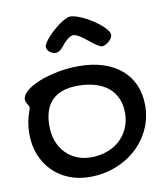

<svg xmlns="http://www.w3.org/2000/svg" viewBox="-84 -760 781 892"><g transform="rotate(-10 307.0 -314.0)"><path d="M268.6 61Q215.3 61 170.7 43Q126 24.9 93.8 -7.6Q61.5 -40 43.5 -85Q25.4 -129.9 25.4 -184.1Q25.4 -213.4 30.5 -240.5Q35.6 -267.6 44.4 -291Q48.3 -300.3 48.3 -304.2Q48.3 -309.1 45.9 -313.5Q43.5 -317.9 40.5 -322.8Q37.6 -327.6 35.2 -333Q32.7 -338.4 32.7 -345.2Q32.7 -365.7 56.2 -385.5Q79.6 -405.3 118.2 -420.7Q156.7 -436 205.6 -445.6Q254.4 -455.1 305.7 -455.1Q368.7 -455.1 419.2 -439Q469.7 -422.9 505.1 -392.8Q540.5 -362.8 559.6 -319.8Q578.6 -276.9 578.6 -223.1Q578.6 -163.1 554.7 -111.1Q530.8 -59.1 489 -21Q447.3 17.1 390.6 39.1Q334 61 268.6 61ZM480.5 -204.1Q480.5 -242.2 467.3 -272.5Q454.1 -302.7 429.2 -323.5Q404.3 -344.2 367.9 -355.2Q331.5 -366.2 285.6 -366.2Q205.1 -366.2 164.3 -325.4Q123.5 -284.7 123.5 -204.1Q123.5 -165 135.7 -132.6Q147.9 -100.1 169.9 -76.9Q191.9 -53.7 222.4 -40.8Q252.9 -27.8 289.6 -27.8Q331.5 -27.8 366.7 -40.8Q401.9 -53.7 427 -77.1Q452.1 -100.6 466.3 -133.1Q480.5 -165.5 480.5 -204.1ZM244.6 -552.7Q237.3 -543.9 229 -539.1Q220.7 -534.2 211.9 -534.2Q204.1 -534.2 196.8 -537.4Q189.5 -540.5 183.6 -545.4Q177.7 -550.3 174.3 -556.6Q170.9 -563 170.9 -568.8Q170.9 -576.7 178.5 -588.6Q186 -600.6 198 -614Q210 -627.4 224.9 -640.6Q239.7 -653.8 254.9 -664.6Q270 -675.3 283.7 -682.1Q297.4 -689 306.6 -689Q320.3 -689 338.4 -682.9Q356.4 -676.8 375.7 -667Q395 -657.2 413.6 -644.8Q432.1 -632.3 447 -619.4Q461.9 -606.4 470.9 -594.2Q480 -582 480 -572.8Q480 -564.9 474.6 -556.6Q469.2 -548.3 461.7 -541.7Q454.1 -535.2 445.3 -531Q436.5 -526.9 429.7 -526.9Q422.9 -526.9 413.6 -532.5Q404.3 -538.1 393.3 -546.1Q382.3 -554.2 370.6 -564Q358.9 -573.7 347.4 -581.8Q335.9 -589.8 325.2 -595.5Q314.5 -601.1 305.7 -601.1Q297.9 -601.1 289.8 -596.4Q281.7 -591.8 273.7 -584.7Q265.6 -577.6 258.3 -569.1Q251 -560.5 244.6 -552.7Z"/></g></svg>

Font: Gochi Hand Cyrillic
Style: Regular
Weight: 400
Designer: Juan Pablo del Peral; Denis Ignatov
Foundry: Juan Pablo del Peral; Denis Ignatov
Version: Version 1.00 June 29, 2018, initial release